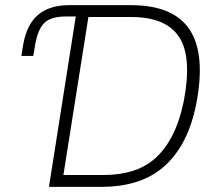

<svg xmlns="http://www.w3.org/2000/svg" viewBox="-20 -725 849 745"><path d="M170 0 274 -661H235Q177 -661 151.5 -635.5Q126 -610 116 -549L109 -508H63L70 -552Q84 -631 128.5 -668Q173 -705 248 -705H488Q654 -705 716.5 -609Q779 -513 741 -319Q723 -232 689.5 -171.5Q656 -111 609.5 -73Q563 -35 504 -17.5Q445 0 377 0ZM226 -46H383Q441 -46 490.5 -60.5Q540 -75 579 -108Q618 -141 647 -196Q676 -251 693 -332Q726 -504 675 -581.5Q624 -659 489 -659H323Z"/></svg>

Font: Nunito Sans 7pt SemiCondensed ExtraLight
Style: Italic
Weight: 250
Width: 4
Italic angle: -9°
Designer: Vernon Adams
Foundry: Vernon Adams
Version: Version 3.101;gftools[0.9.27]